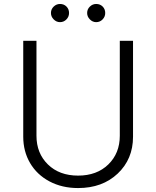

<svg xmlns="http://www.w3.org/2000/svg" viewBox="-20 -932 784 964"><path d="M281.2 -820.8Q263.2 -820.8 249.5 -834.7Q235.8 -848.6 235.8 -866.7Q235.8 -885.7 249.5 -898.9Q263.2 -912.1 281.2 -912.1Q300.8 -912.1 313.7 -899.2Q326.7 -886.2 326.7 -866.7Q326.7 -848.1 313.5 -834.5Q300.3 -820.8 281.2 -820.8ZM462.9 -820.8Q444.8 -820.8 431.2 -834.7Q417.5 -848.6 417.5 -866.7Q417.5 -885.7 431.2 -898.9Q444.8 -912.1 462.9 -912.1Q482.4 -912.1 495.4 -899.2Q508.3 -886.2 508.3 -866.7Q508.3 -848.1 495.1 -834.5Q481.9 -820.8 462.9 -820.8ZM581.5 -727.1H647.9V-245.6Q647.9 -133.3 571 -60.5Q494.1 12.2 372.1 12.2Q291.5 12.2 228.5 -21.2Q165.5 -54.7 131.1 -113.3Q96.7 -171.9 96.7 -245.6V-727.1H163.1V-250.5Q163.1 -162.6 220.5 -106.4Q277.8 -50.3 372.1 -50.3Q466.3 -50.3 523.9 -106.4Q581.5 -162.6 581.5 -250.5Z"/></svg>

Font: Interop Light
Style: Regular
Weight: 300
Designer: Rasmus Andersson, Google, Jang Haemin
Foundry: jhaemin
Version: Version 1.007